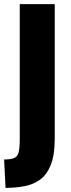

<svg xmlns="http://www.w3.org/2000/svg" viewBox="-39 -748 345 933"><path d="M-19 27Q14 27 30 20Q46 13 51.5 -8Q57 -29 57 -72V-728H227V-74Q227 6 207.5 54Q188 102 155 125.5Q122 149 78.5 157Q35 165 -12 165Z"/></svg>

Font: Murecho Thin
Style: Bold
Weight: 700
Version: Version 1.010